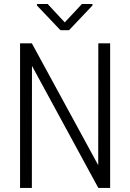

<svg xmlns="http://www.w3.org/2000/svg" viewBox="-20 -924 640 944"><path d="M521.5 0H463.4L137.2 -600.1L136.7 0H78.6V-710.9H136.7L462.9 -111.8L463.4 -710.9H521.5ZM298.3 -814 382.8 -904.3H434.6V-897L319.3 -775.4H277.3L162.1 -896.5V-904.3H214.4Z"/></svg>

Font: Roboto Mono Light
Style: Regular
Weight: 300
Designer: Google
Version: Version 2.000985; 2015; ttfautohint (v1.3)